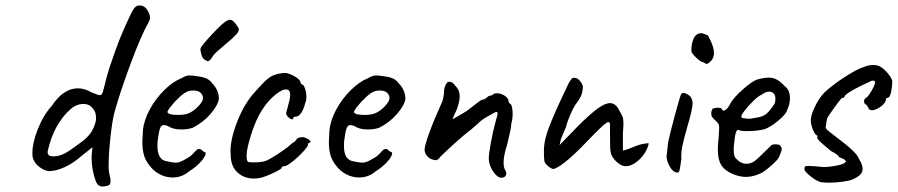

<svg xmlns="http://www.w3.org/2000/svg" viewBox="-20 -660 3273 700"><path d="M328 -3Q314 -42 314 -85Q314 -97 315 -102L317 -123L278 -92Q246 -64 214.5 -50Q183 -36 157 -36Q140 -39 124.5 -50.5Q109 -62 102 -78Q98 -86 98 -102Q98 -139 118 -189.5Q138 -240 168 -273Q211 -338 264 -338Q289 -338 314 -323Q339 -313 343 -313Q349 -313 352 -318Q355 -323 358 -336Q369 -382 379 -413Q401 -479 417 -519Q433 -559 456 -607Q466 -628 473.5 -634.5Q481 -641 490 -640Q512 -640 524 -610Q527 -603 527 -596Q527 -589 521 -577Q495 -532 457 -430Q419 -328 398 -253Q389 -220 382.5 -158Q376 -96 376 -55Q376 -37 378 -29Q383 -12 383 1Q383 11 378 14.5Q373 18 362 19Q337 25 328 -3ZM249 -122Q255 -126 278 -143Q301 -160 313 -179Q325 -198 330 -222Q331 -240 326.5 -251.5Q322 -263 309 -274Q299 -281 284 -281Q257 -281 234 -259Q207 -235 186 -197Q165 -159 154 -109Q151 -90 174 -90Q186 -90 193 -92Q216 -97 249 -122Z M609 -13Q584 -13 561.5 -25Q539 -37 524 -58Q511 -74 505 -94Q499 -114 499 -143Q499 -153 501 -183Q504 -220 525.5 -260Q547 -300 579 -331.5Q611 -363 642 -375Q658 -385 671 -385Q678 -385 685 -384Q692 -383 700 -382Q722 -379 733.5 -373.5Q745 -368 753 -357Q778 -332 778 -299Q774 -275 747 -244Q720 -213 682 -194Q664 -188 641 -188Q610 -188 591 -201Q582 -204 577 -204Q568 -204 563.5 -192Q559 -180 555 -148Q554 -141 554 -128Q554 -77 588 -72Q611 -67 621 -67Q633 -67 648 -75L667 -86Q673 -89 678 -94Q683 -99 687 -103Q689 -105 693 -109.5Q697 -114 700.5 -115.5Q704 -117 707 -117Q711 -117 716 -112.5Q721 -108 724 -106Q733 -106 728 -93.5Q723 -81 706.5 -64.5Q690 -48 669 -35Q644 -13 609 -13ZM720 -302Q720 -314 711 -322Q702 -330 686 -330Q674 -330 668 -328Q654 -324 635 -306.5Q616 -289 602 -271Q588 -253 591 -250Q596 -241 630 -241Q653 -241 668 -247Q685 -254 702.5 -272Q720 -290 720 -302ZM711 -483Q713 -492 754 -536Q795 -580 809 -585Q814 -588 818 -588Q832 -588 850 -557Q854 -548 840.5 -533.5Q827 -519 799 -496Q765 -468 757 -457Q752 -448 747 -442.5Q742 -437 738 -437Q734 -437 724 -444Q717 -450 713.5 -463.5Q710 -477 711 -483Z M906 -9Q869 -9 845 -32Q821 -55 821 -96Q817 -140 840.5 -205Q864 -270 900 -314Q925 -343 943 -361Q961 -379 976 -385Q997 -394 1023 -394Q1041 -390 1058.5 -379Q1076 -368 1076 -357L1081 -352Q1087 -352 1092 -337.5Q1097 -323 1097 -306Q1097 -292 1092 -282Q1088 -263 1078.5 -249Q1069 -235 1060 -235Q1049 -235 1049 -229Q1049 -225 1045 -225Q1040 -225 1033 -231Q1026 -237 1023 -245Q1023 -248 1027 -262Q1031 -276 1035 -293Q1038 -305 1038 -314Q1038 -334 1023 -334Q1015 -334 1007 -330Q967 -308 936 -260Q905 -212 884 -128Q879 -106 879 -93Q879 -83 880.5 -77Q882 -71 884 -70Q889 -68 905 -68Q942 -68 957 -77Q989 -94 1028 -123Q1032 -126 1040 -133.5Q1048 -141 1055 -144Q1062 -155 1068 -157.5Q1074 -160 1087 -160Q1100 -156 1108 -149.5Q1116 -143 1108 -139Q1105 -139 1104 -137Q1103 -135 1103 -134Q1105 -129 1087 -109Q1069 -89 1047 -71.5Q1025 -54 1017 -54Q1013 -54 1010 -53Q1007 -52 1007 -48Q1007 -44 976.5 -29.5Q946 -15 927 -11Q913 -9 906 -9Z M1289 -13Q1264 -13 1241.5 -25Q1219 -37 1204 -58Q1191 -74 1185 -94Q1179 -114 1179 -143Q1179 -153 1181 -183Q1184 -220 1205.5 -260Q1227 -300 1259 -331.5Q1291 -363 1322 -375Q1338 -385 1351 -385Q1358 -385 1365 -384Q1372 -383 1380 -382Q1402 -379 1413.5 -373.5Q1425 -368 1433 -357Q1458 -332 1458 -299Q1454 -275 1427 -244Q1400 -213 1362 -194Q1344 -188 1321 -188Q1290 -188 1271 -201Q1262 -204 1257 -204Q1248 -204 1243.5 -192Q1239 -180 1235 -148Q1234 -141 1234 -128Q1234 -77 1268 -72Q1291 -67 1301 -67Q1313 -67 1328 -75L1347 -86Q1353 -89 1358 -94Q1363 -99 1367 -103Q1369 -105 1373 -109.5Q1377 -114 1380.5 -115.5Q1384 -117 1387 -117Q1391 -117 1396 -112.5Q1401 -108 1404 -106Q1413 -106 1408 -93.5Q1403 -81 1386.5 -64.5Q1370 -48 1349 -35Q1324 -13 1289 -13ZM1400 -302Q1400 -314 1391 -322Q1382 -330 1366 -330Q1354 -330 1348 -328Q1334 -324 1315 -306.5Q1296 -289 1282 -271Q1268 -253 1271 -250Q1276 -241 1310 -241Q1333 -241 1348 -247Q1365 -254 1382.5 -272Q1400 -290 1400 -302Z M1762 -82Q1762 -98 1769.5 -139.5Q1777 -181 1788 -221Q1794 -239 1794 -247Q1794 -252 1790 -252Q1786 -252 1766 -240Q1734 -223 1722 -209Q1717 -205 1706 -195Q1695 -185 1686 -179Q1667 -164 1635.5 -135.5Q1604 -107 1584 -87Q1578 -76 1567 -76Q1564 -76 1558 -78Q1546 -81 1537 -91.5Q1528 -102 1528 -114Q1528 -129 1545.5 -177Q1563 -225 1589 -282Q1593 -289 1596 -302.5Q1599 -316 1599 -328Q1599 -335 1602 -344Q1605 -353 1609 -357Q1612 -362 1618 -362Q1631 -362 1640 -347Q1656 -332 1656 -309Q1656 -290 1645 -260Q1638 -246 1634.5 -237.5Q1631 -229 1630 -226Q1633 -226 1656 -240L1681 -255L1711 -278Q1734 -296 1737 -296Q1741 -296 1747 -299Q1753 -302 1757 -306Q1760 -309 1762.5 -310Q1765 -311 1766 -311Q1767 -311 1771 -312Q1775 -313 1778 -316Q1782 -320 1792 -320Q1806 -320 1820 -311Q1834 -302 1834 -291Q1834 -288 1836 -285.5Q1838 -283 1839 -282Q1843 -282 1846 -271.5Q1849 -261 1849 -246Q1849 -224 1844 -209Q1844 -198 1840 -181Q1836 -164 1835 -159L1829 -133Q1816 -93 1816 -67Q1816 -47 1824 -36Q1826 -32 1826 -28Q1826 -22 1821.5 -17Q1817 -12 1808 -12Q1793 -12 1777.5 -35.5Q1762 -59 1762 -82Z M1973 -59Q1966 -66 1964.5 -74Q1963 -82 1963 -111Q1963 -142 1975.5 -179Q1988 -216 2020 -286L2053 -356Q2056 -363 2067 -376H2077Q2084 -376 2092.5 -367Q2101 -358 2105 -346Q2105 -330 2100.5 -316Q2096 -302 2077 -277Q2069 -265 2058 -239Q2047 -213 2043 -195Q2040 -190 2035.5 -178Q2031 -166 2025 -153L2020 -131L2087 -200Q2131 -244 2158.5 -264Q2186 -284 2204 -284Q2225 -284 2238 -257Q2247 -242 2250 -233.5Q2253 -225 2253 -207Q2253 -201 2251 -173V-111Q2265 -114 2276.5 -119Q2288 -124 2294 -126Q2317 -136 2345 -138Q2343 -121 2330 -101Q2317 -81 2298 -67.5Q2279 -54 2261 -54Q2247 -54 2231.5 -67Q2216 -80 2209 -96Q2205 -107 2204.5 -123Q2204 -139 2204 -168V-205Q2204 -215 2198 -215Q2194 -215 2179 -203Q2159 -185 2114 -138Q2071 -93 2039.5 -68.5Q2008 -44 1996 -44Q1993 -44 1985.5 -49Q1978 -54 1973 -59Z M2557 -427Q2553 -427 2544 -433Q2534 -434 2517.5 -450.5Q2501 -467 2501 -472Q2499 -492 2507 -515Q2515 -538 2536 -539Q2539 -539 2544 -537.5Q2549 -536 2561 -531Q2563 -527 2569.5 -514Q2576 -501 2579.5 -489Q2583 -477 2583 -467Q2583 -443 2563 -430Q2560 -427 2557 -427ZM2410 -88Q2414 -126 2416 -142Q2424 -179 2441.5 -243.5Q2459 -308 2463 -316Q2466 -321 2472 -321Q2478 -321 2485 -317Q2492 -313 2497 -308Q2505 -297 2505 -283Q2505 -262 2485 -195Q2471 -145 2467 -124Q2463 -103 2464 -79Q2463 -72 2460.5 -55.5Q2458 -39 2456 -35Q2454 -31 2450 -31Q2435 -31 2423.5 -50Q2412 -69 2410 -88Z M2597 -115Q2597 -133 2600 -157L2602 -193Q2602 -202 2600 -207Q2598 -212 2591 -218Q2589 -220 2581 -228Q2573 -236 2574 -241L2573 -246Q2573 -253 2575.5 -259Q2578 -265 2581 -265Q2584 -265 2589 -266.5Q2594 -268 2598 -267Q2612 -267 2612 -261Q2616 -253 2625.5 -259.5Q2635 -266 2644 -285Q2658 -307 2685.5 -331.5Q2713 -356 2731 -366Q2738 -370 2754 -373.5Q2770 -377 2782 -377Q2800 -377 2813.5 -369Q2827 -361 2841 -346Q2860 -332 2860 -302Q2860 -281 2850 -259Q2846 -244 2818.5 -221Q2791 -198 2768 -189Q2740 -182 2704 -182Q2680 -182 2673 -186Q2661 -193 2656 -132Q2655 -125 2655 -113Q2655 -96 2660 -86Q2661 -85 2667 -78.5Q2673 -72 2682 -67.5Q2691 -63 2701 -63Q2710 -63 2715 -65Q2726 -68 2736 -76.5Q2746 -85 2764 -103Q2780 -119 2787 -125Q2792 -134 2807 -134Q2811 -134 2821 -132Q2830 -125 2830 -117Q2830 -109 2820 -87Q2815 -77 2795.5 -59.5Q2776 -42 2761 -32Q2730 -15 2699 -15Q2680 -15 2655 -24Q2623 -37 2610 -57.5Q2597 -78 2597 -115ZM2804 -282Q2807 -290 2807 -298Q2807 -313 2801 -319Q2794 -326 2785 -326Q2771 -326 2756 -314Q2746 -311 2726.5 -292Q2707 -273 2693 -254.5Q2679 -236 2684 -233Q2682 -230 2694 -228.5Q2706 -227 2714 -227Q2724 -229 2743 -232Q2762 -235 2774.5 -245.5Q2787 -256 2804 -282Z M2913 -40Q2913 -42 2913 -47Q2913 -52 2916 -53.5Q2919 -55 2927 -55Q2944 -55 2981 -51Q3003 -51 3031 -56.5Q3059 -62 3062 -69Q3065 -69 3065 -70Q3065 -72 3057 -80Q3055 -80 3048 -83.5Q3041 -87 3039 -87Q3039 -91 3030 -97.5Q3021 -104 3010 -109Q2981 -133 2969 -144.5Q2957 -156 2960 -161V-166Q2953 -166 2944.5 -185.5Q2936 -205 2936 -222Q2936 -240 2951.5 -272Q2967 -304 2987 -324Q3015 -350 3059.5 -379Q3104 -408 3130 -416Q3147 -423 3164 -423Q3180 -423 3191 -416Q3204 -408 3216.5 -393Q3229 -378 3233 -366Q3233 -344 3228.5 -323.5Q3224 -303 3215 -303Q3214 -303 3212 -302Q3210 -301 3210 -297Q3210 -293 3206 -286.5Q3202 -280 3195 -274Q3173 -258 3159 -258Q3148 -258 3145 -269Q3143 -271 3141 -275Q3139 -279 3136 -279Q3135 -279 3132.5 -282.5Q3130 -286 3130 -292Q3130 -295 3132.5 -298.5Q3135 -302 3136 -303Q3142 -303 3156 -326.5Q3170 -350 3170 -358Q3170 -364 3168.5 -365Q3167 -366 3159 -366Q3081 -331 3062 -313Q3059 -307 3057.5 -305Q3056 -303 3052 -303Q3052 -312 2999 -235Q2997 -233 2994.5 -223Q2992 -213 2992 -206Q2990 -198 2990 -197Q2990 -193 2993.5 -189Q2997 -185 3003 -180.5Q3009 -176 3015 -171Q3067 -132 3087.5 -112.5Q3108 -93 3112 -80Q3125 -60 3125 -44Q3125 -32 3116 -23Q3107 -14 3089 -6Q3078 -1 3052 2.5Q3026 6 3001 6Q2987 6 2971 4Q2953 -3 2936 -16.5Q2919 -30 2913 -40Z"/></svg>

Font: Caveat
Style: Regular
Weight: 400
Designer: Pablo Impallari
Foundry: Pablo Impallari
Version: Version 1.500; ttfautohint (v1.6)